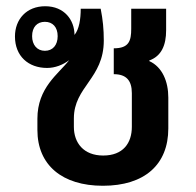

<svg xmlns="http://www.w3.org/2000/svg" viewBox="-20 -584 630 616"><path d="M310 12C444 12 520 -56 520 -172V-271C520 -322 501 -369 459 -388V-390C498 -404 513 -439 513 -487V-556H401V-492C401 -453 394 -429 345 -429V-346C385 -346 403 -326 403 -285V-177C403 -125 375 -85 311 -85C248 -85 217 -126 217 -177V-204C217 -306 313 -332 313 -454C313 -490 310 -521 303 -556H239C239 -523 234 -490 219 -472C219 -519 187 -564 125 -564C65 -564 28 -522 28 -467C28 -404 71 -366 131 -366C157 -366 182 -376 202 -391C167 -346 100 -303 100 -203V-167C100 -54 180 12 310 12ZM124 -421C99 -421 83 -440 83 -468C83 -497 99 -514 124 -514C149 -514 165 -497 165 -468C165 -439 149 -421 124 -421Z"/></svg>

Font: Noto Sans Thai Looped SemiCondensed SemiBold
Style: Regular
Weight: 600
Width: 4
Designer: Sasikarn Vongin, Ben Mitchell
Foundry: The Fontpad Ltd
Version: Version 1.001